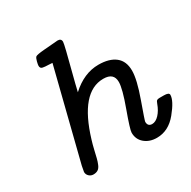

<svg xmlns="http://www.w3.org/2000/svg" viewBox="-156 -845 996 1001"><g transform="rotate(-30 341.5 -344.5)"><path d="M91.8 -30.8Q91.8 -31.7 98.1 -64.9L233.9 -606Q225.1 -606.9 212.2 -607.4Q199.2 -607.9 192.1 -608.4Q185.1 -608.9 177.5 -610.4Q169.9 -611.8 166.5 -616.5Q163.1 -621.1 163.1 -628.9Q163.1 -635.7 167.5 -653.3Q171.9 -670.9 178 -677Q184.1 -683.1 231 -687Q271 -689.9 304.2 -692.9Q306.2 -692.9 310.1 -693.4Q314 -693.8 314.9 -693.8Q336.9 -693.8 336.9 -673.8Q336.9 -666 326.4 -623Q315.9 -580.1 298.3 -512.9Q280.8 -445.8 272 -407.2Q349.1 -478 436 -478Q501 -478 537.1 -449.5Q573.2 -420.9 573.2 -363.8Q573.2 -310.5 536.1 -207.3Q499 -104 499 -98.1Q499 -70.3 524.9 -69.8Q546.9 -69.8 567.4 -91.8Q587.9 -113.8 600.1 -147.9Q605 -162.1 610.1 -165.5Q615.2 -168.9 627 -168.9H651.9Q682.6 -168.9 683.1 -154.8Q683.1 -119.6 632.1 -57.4Q581.1 4.9 511.2 4.9Q467.3 4.9 438.2 -19.5Q409.2 -43.9 409.2 -84Q409.2 -103 446.5 -205.1Q483.9 -307.1 483.9 -347.2Q483.9 -401.9 421.9 -401.9Q421.4 -401.9 420.9 -401.9Q283.7 -401.9 210 -157.2Q203.1 -135.3 196 -105.2Q189 -75.2 185.1 -59.1Q181.2 -43 174.1 -25.9Q167 -8.8 156 -2Q145 4.9 128.9 4.9Q113.8 4.9 102.8 -5.4Q91.8 -15.6 91.8 -30.8Z"/></g></svg>

Font: CMU Concrete
Style: BoldItalic
Weight: 700
Italic angle: -14.04°
Version: Version 0.7.0